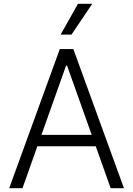

<svg xmlns="http://www.w3.org/2000/svg" viewBox="-20 -984 696 1004"><path d="M97.7 0H28.1L292.6 -727.3H363.6L628.2 0H558.6L480.8 -219.1H175.4ZM196.7 -278.8H459.5L330.6 -641H325.6ZM296.9 -802.9 387.8 -964.1H462.4L353.7 -802.9Z"/></svg>

Font: Inter UI Light
Style: Regular
Weight: 300
Designer: Rasmus Andersson
Foundry: rsms
Version: 3.2;8d6f07862